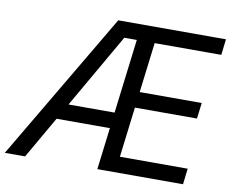

<svg xmlns="http://www.w3.org/2000/svg" viewBox="-111 -829 1117 930"><g transform="rotate(10 447.5 -364.0)"><path d="M-31.7 0H67.9L186.5 -206.1H448.7L423.3 0H844.7L854 -78.1H520.5L550.8 -325.2H856L865.7 -403.3H560.5L590.8 -649.4H918.5L927.7 -727.5H397.9ZM231.4 -284.2 441.4 -649.4H502.9L458 -284.2Z"/></g></svg>

Font: Guggenheim Sans Display
Style: Italic
Weight: 400
Italic angle: -7°
Designer: Modified by Tom Baber under direction of Pentagram Design 2023
Foundry: rsms
Version: Version 1.001;Glyphs 3.1.2 (3151)